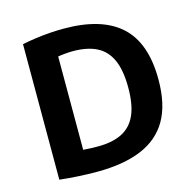

<svg xmlns="http://www.w3.org/2000/svg" viewBox="-93 -695 797 795"><g transform="rotate(-15 306.0 -298.0)"><path d="M227.5 6.5Q189.5 6.5 148.8 4.2Q108 2 68 -2.5V-583.5Q95 -589 125.2 -593.2Q155.5 -597.5 186.5 -599.8Q217.5 -602 248 -602Q410 -602 491 -528Q572 -454 572 -297Q572 -191 533.8 -124.2Q495.5 -57.5 418.8 -25.5Q342 6.5 227.5 6.5ZM259.5 -94Q319.5 -94 360.2 -113.8Q401 -133.5 421.8 -178Q442.5 -222.5 442.5 -297.5Q442.5 -372 422 -417Q401.5 -462 361 -482Q320.5 -502 260.5 -502Q244.5 -502 227.5 -500.5Q210.5 -499 195.5 -496.5V-96.5Q213 -95 228.5 -94.5Q244 -94 259.5 -94Z"/></g></svg>

Font: Encode Sans SC SemiCondensed SemiBold
Style: Regular
Weight: 600
Width: 4
Designer: Multiple Designers
Foundry: Impallari Type
Version: Version 3.002